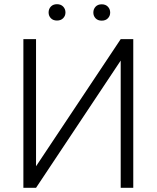

<svg xmlns="http://www.w3.org/2000/svg" viewBox="-20 -898 750 918"><path d="M557.1 -710.9H617.2V0H557.1V-608.4L152.3 0H91.8V-710.9H152.3V-103ZM212.4 -838.4Q212.4 -855 223.1 -866.5Q233.9 -877.9 252.4 -877.9Q271 -877.9 282 -866.5Q293 -855 293 -838.4Q293 -822.3 282 -811Q271 -799.8 252.4 -799.8Q233.9 -799.8 223.1 -811Q212.4 -822.3 212.4 -838.4ZM426.3 -837.9Q426.3 -854.5 437 -866Q447.8 -877.4 466.3 -877.4Q484.9 -877.4 495.8 -866Q506.8 -854.5 506.8 -837.9Q506.8 -821.8 495.8 -810.5Q484.9 -799.3 466.3 -799.3Q447.8 -799.3 437 -810.5Q426.3 -821.8 426.3 -837.9Z"/></svg>

Font: SteelSelectRoboto
Style: Regular
Weight: 300
Designer: Google
Version: Version 2.137; 2017